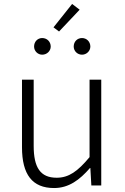

<svg xmlns="http://www.w3.org/2000/svg" viewBox="-20 -936 629 969"><path d="M253 13C327 13 382 -28 434 -88H436L441 0H491V-534H432V-143C372 -71 327 -39 266 -39C184 -39 150 -90 150 -200V-534H91V-193C91 -55 143 13 253 13ZM193 -660C217 -660 236 -679 236 -701C236 -726 217 -744 193 -744C170 -744 152 -726 152 -701C152 -679 170 -660 193 -660ZM278 -777 382 -887 344 -916 250 -798ZM394 -660C417 -660 436 -679 436 -701C436 -726 417 -744 394 -744C370 -744 352 -726 352 -701C352 -679 370 -660 394 -660Z"/></svg>

Font: Noto Sans KR Light
Style: Regular
Weight: 300
Designer: Ryoko NISHIZUKA 西塚涼子 (kana, bopomofo & ideographs); Paul D. Hunt (Latin, Greek & Cyrillic); Sandoll Communications 산돌커뮤니
Foundry: Adobe
Version: Version 2.004;hotconv 1.0.118;makeotfexe 2.5.65603